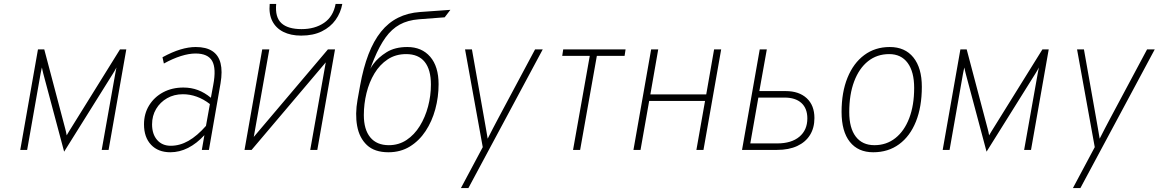

<svg xmlns="http://www.w3.org/2000/svg" viewBox="-20 -762 5890 976"><path d="M306 9 200 -388Q198 -396.5 196.2 -404Q194.5 -411.5 193 -419Q191 -409.5 189.2 -402Q187.5 -394.5 186 -386L118 0H83L173 -511H205L311 -110Q313.5 -101 315.5 -92Q317.5 -83 319 -74Q325 -84.5 330.5 -93.5Q336 -102.5 342 -112L590 -511H622L532 0H497L566 -388Q567.5 -397 568.8 -402.8Q570 -408.5 572 -419Q567 -409.5 562.8 -402Q558.5 -394.5 553 -386Z M846 12Q784 12 748 -26Q712 -64 712 -130Q712 -184 738 -226.2Q764 -268.5 809.2 -292.8Q854.5 -317 912 -317Q952 -317 986 -304.2Q1020 -291.5 1052 -265L1064 -330Q1080 -414 1058.5 -452Q1037 -490 974 -490Q940.5 -490 899.2 -477Q858 -464 813 -439L806 -471Q855.5 -498 897 -510.5Q938.5 -523 975 -523Q1028 -523 1059.5 -502.2Q1091 -481.5 1101.2 -440.5Q1111.5 -399.5 1101 -338L1042 0H1006L1019 -75Q980 -32.5 936.2 -10.2Q892.5 12 846 12ZM848 -21Q894 -21 938 -46Q982 -71 1027 -122L1047 -233Q1015 -258 980.2 -270.5Q945.5 -283 910 -283Q865 -283 829.5 -262.8Q794 -242.5 773.5 -208Q753 -173.5 753 -130Q753 -80 778.8 -50.5Q804.5 -21 848 -21Z M1223 0 1313 -511H1349L1270 -66L1647 -511H1683L1593 0H1557L1636 -445L1259 0ZM1511 -581Q1458 -581 1420.2 -600Q1382.5 -619 1364.2 -655Q1346 -691 1351 -742H1384Q1377.5 -674.5 1410.5 -644.2Q1443.5 -614 1513 -614Q1580.5 -614 1627.2 -645.8Q1674 -677.5 1686 -742H1720Q1712 -697.5 1686 -661Q1660 -624.5 1616.2 -602.8Q1572.5 -581 1511 -581Z M1954.5 12Q1884 12 1845.2 -24.5Q1806.5 -61 1795.5 -121.8Q1784.5 -182.5 1797.5 -255L1810.5 -327Q1827 -418 1853.2 -486.2Q1879.5 -554.5 1916.8 -600.8Q1954 -647 2003.5 -671.8Q2053 -696.5 2115.5 -701L2269.5 -712L2240.5 -674L2109.5 -664Q2052.5 -659.5 2011.8 -637Q1971 -614.5 1940 -571.5Q1909 -528.5 1881.5 -462Q1875 -446.5 1870.2 -433.8Q1865.5 -421 1862.5 -412Q1865.5 -418 1869.2 -424Q1873 -430 1877.5 -436Q1902.5 -470 1945 -496.5Q1987.5 -523 2050.5 -523Q2124 -523 2166.8 -473.5Q2209.5 -424 2209.5 -334Q2209.5 -269 2192.8 -207Q2176 -145 2143.5 -95.8Q2111 -46.5 2063.5 -17.2Q2016 12 1954.5 12ZM1956.5 -24Q2007 -24 2046.8 -50.5Q2086.5 -77 2114 -121.5Q2141.5 -166 2156 -220.8Q2170.5 -275.5 2170.5 -332Q2170.5 -408 2138.8 -447.5Q2107 -487 2044.5 -487Q1991 -487 1950.8 -460.2Q1910.5 -433.5 1883.5 -388.8Q1856.5 -344 1843 -288.8Q1829.5 -233.5 1829.5 -177Q1829.5 -103.5 1862.2 -63.8Q1895 -24 1956.5 -24Z M2323 194 2434 -14 2344 -511H2379L2441 -161Q2445.5 -135.5 2450 -109.8Q2454.5 -84 2459 -57Q2472.5 -84 2486 -109.8Q2499.5 -135.5 2513 -161L2700 -511H2739L2361 194Z M2893 0 2978 -478H2838L2843 -511H3160L3155 -478H3014L2929 0Z M3200 0 3290 -511H3326L3286 -282H3570L3610 -511H3646L3556 0H3520L3564 -249H3280L3236 0Z M3752 0 3842 -511H3878L3840 -299H3974Q4041.5 -299 4080.8 -262.8Q4120 -226.5 4120 -162Q4120 -112 4097.5 -75.8Q4075 -39.5 4032.5 -19.8Q3990 0 3930 0ZM3794 -33H3931Q4003 -33 4043.5 -67Q4084 -101 4084 -160Q4084 -211 4053.8 -238.5Q4023.5 -266 3968 -266H3835Z M4419 12Q4342 12 4300 -41Q4258 -94 4258 -193Q4258 -293 4288.2 -367.2Q4318.5 -441.5 4373.5 -482.2Q4428.5 -523 4503 -523Q4580.5 -523 4623.2 -469.8Q4666 -416.5 4666 -321Q4666 -219 4636 -144.2Q4606 -69.5 4550.5 -28.8Q4495 12 4419 12ZM4425 -24Q4486 -24 4531.5 -60Q4577 -96 4602 -161.5Q4627 -227 4627 -315Q4627 -397 4594 -442Q4561 -487 4500 -487Q4438 -487 4392.5 -450.8Q4347 -414.5 4322 -348.2Q4297 -282 4297 -192Q4297 -111 4330.2 -67.5Q4363.5 -24 4425 -24Z M4995 9 4889 -388Q4887 -396.5 4885.2 -404Q4883.5 -411.5 4882 -419Q4880 -409.5 4878.2 -402Q4876.5 -394.5 4875 -386L4807 0H4772L4862 -511H4894L5000 -110Q5002.5 -101 5004.5 -92Q5006.5 -83 5008 -74Q5014 -84.5 5019.5 -93.5Q5025 -102.5 5031 -112L5279 -511H5311L5221 0H5186L5255 -388Q5256.5 -397 5257.8 -402.8Q5259 -408.5 5261 -419Q5256 -409.5 5251.8 -402Q5247.5 -394.5 5242 -386Z M5434 194 5545 -14 5455 -511H5490L5552 -161Q5556.5 -135.5 5561 -109.8Q5565.5 -84 5570 -57Q5583.5 -84 5597 -109.8Q5610.5 -135.5 5624 -161L5811 -511H5850L5472 194Z"/></svg>

Font: Overpass Thin
Style: Italic
Weight: 250
Italic angle: -10°
Designer: Delve Withrington, Dave Bailey, Thomas Jockin
Foundry: Delve Fonts LLC
Version: Version 4.000